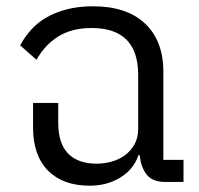

<svg xmlns="http://www.w3.org/2000/svg" viewBox="-20 -578 632 610"><path d="M265 12Q180 12 132.5 -36Q85 -84 85 -173V-251H165V-189Q165 -122 196.5 -90Q228 -58 287 -58Q311 -58 334.5 -64.5Q358 -71 376.5 -84.5Q395 -98 407 -119Q419 -140 419 -168V-340Q419 -489 271 -489Q208 -489 165 -462Q122 -435 96 -388L44 -434Q58 -460 78.5 -483Q99 -506 127.5 -522.5Q156 -539 193 -548.5Q230 -558 276 -558Q382 -558 440.5 -503.5Q499 -449 499 -349V-70H563V0H504Q464 0 445.5 -24Q427 -48 424 -85H420Q404 -39 361.5 -13.5Q319 12 265 12Z"/></svg>

Font: IBM Plex Sans Thai
Style: Regular
Weight: 400
Designer: Mike Abbink, Paul van der Laan, Pieter van Rosmalen, Ben Mitchell, Mark Frömberg
Foundry: Bold Monday
Version: Version 1.1